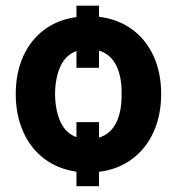

<svg xmlns="http://www.w3.org/2000/svg" viewBox="-20 -594 631 673"><path d="M327.1 -535.2Q394 -526.9 443.1 -491Q492.2 -455.1 518.6 -396.7Q544.9 -338.4 544.9 -264.6Q544.9 -190.9 518.6 -132.1Q492.2 -73.2 443.1 -36.6Q394 0 327.1 8.3V58.6H248V7.8Q182.6 -1.5 134.5 -38.1Q86.4 -74.7 60.8 -133.3Q35.2 -191.9 35.2 -264.6Q35.2 -337.4 60.8 -395.3Q86.4 -453.1 134.5 -489.3Q182.6 -525.4 248 -534.2V-574.2H327.1ZM327.1 -111.8Q367.7 -124 387.5 -164.3Q407.2 -204.6 406.2 -264.6Q407.2 -324.2 387.5 -364.3Q367.7 -404.3 327.1 -416.5V-356.4H248V-415Q210.4 -401.4 192.1 -362.1Q173.8 -322.8 172.9 -264.6Q173.8 -206.1 192.1 -166.5Q210.4 -127 248 -113.3V-166H327.1Z"/></svg>

Font: Pretendard Std
Style: Bold
Weight: 700
Designer: Base glyphs from Inter by Rasmus Andersson; Hangeul glyphs from Noto Sans CJK(Source Han Sans) by Jang Soo-young and Kan
Foundry: Kil Hyung-jin
Version: Version 1.309